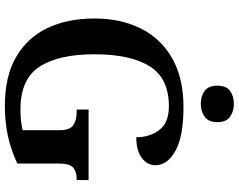

<svg xmlns="http://www.w3.org/2000/svg" viewBox="-116 -855 981 789"><g transform="rotate(90 374.5 -460.5)"><path d="M415 10Q294 10 214.5 -36Q135 -82 95.5 -164.5Q56 -247 56 -358Q56 -466 97 -548.5Q138 -631 219.5 -677.5Q301 -724 420 -724Q540 -724 599.5 -691Q659 -658 659 -609Q659 -575 628.5 -552.5Q598 -530 544 -530Q544 -586 514 -625Q484 -664 417 -664Q301 -664 252 -584.5Q203 -505 203 -358Q203 -211 254 -132.5Q305 -54 430 -54Q478 -54 515 -63V-215Q515 -257 494.5 -271Q474 -285 440 -285H430V-334H720V-285H714Q685 -285 668.5 -270.5Q652 -256 652 -211V-41Q596 -15 539 -2.5Q482 10 415 10ZM407 -795Q375 -795 353.5 -811Q332 -827 332 -863Q332 -900 353.5 -915.5Q375 -931 407 -931Q437 -931 459.5 -915.5Q482 -900 482 -863Q482 -827 459.5 -811Q437 -795 407 -795Z"/></g></svg>

Font: Noto Serif Telugu SemiBold
Style: Regular
Weight: 600
Designer: Jelle Bosma - Monotype Design Team
Foundry: Monotype Imaging Inc.
Version: Version 2.005; ttfautohint (v1.8.4.7-5d5b)